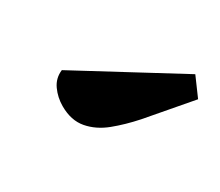

<svg xmlns="http://www.w3.org/2000/svg" viewBox="-52 -879 457 399"><g transform="rotate(-30 176.5 -679.0)"><path d="M332 -582 209 -605Q175 -612 146 -623Q117 -634 99 -655Q81 -676 81 -710Q81 -731 89.5 -749.5Q98 -768 117 -776L353 -630Z"/></g></svg>

Font: Sansita Swashed Light ExtraBold
Style: Regular
Weight: 800
Version: Version 1.003